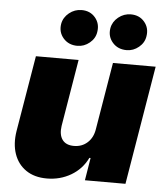

<svg xmlns="http://www.w3.org/2000/svg" viewBox="-54 -822 758 878"><g transform="rotate(5 324.5 -383.5)"><path d="M397.7 -238.6 448.9 -545.5H644.9L554 0H367.9L384.9 -103.7H379.3Q354 -51.5 304.2 -22.2Q254.3 7.1 193.2 7.1Q136 7.1 97.7 -19.2Q59.3 -45.5 43.3 -91.6Q27.3 -137.8 36.9 -197.4L95.2 -545.5H291.2L240.1 -238.6Q234 -198.2 250.5 -175.1Q267 -152 304 -152Q340.6 -152 366.1 -175.1Q391.7 -198.2 397.7 -238.6ZM279.8 -609.4Q239.3 -609.4 215.2 -637.1Q191.1 -664.8 197.4 -703.1Q202.8 -733 228.2 -753.6Q253.6 -774.1 285.5 -774.1Q324.9 -774.1 348.2 -746.4Q371.4 -718.8 365.1 -680.4Q360.8 -650.6 335.8 -630Q310.7 -609.4 279.8 -609.4ZM505.7 -609.4Q465.2 -609.4 441.1 -637.1Q416.9 -664.8 423.3 -703.1Q428.6 -733 454 -753.6Q479.4 -774.1 511.4 -774.1Q550.8 -774.1 574 -746.4Q597.3 -718.8 590.9 -680.4Q586.6 -650.6 561.6 -630Q536.6 -609.4 505.7 -609.4Z"/></g></svg>

Font: Inter UI Black
Style: Italic
Weight: 900
Italic angle: -9.39999°
Designer: Rasmus Andersson
Foundry: rsms
Version: 3.2;8d6f07862